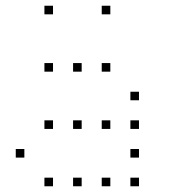

<svg xmlns="http://www.w3.org/2000/svg" viewBox="-20 -685 640 670"><path d="M136 -665Q135 -665 135 -665Q135 -665 135 -664V-636Q135 -635 135 -635Q135 -635 136 -635H164Q165 -635 165 -635Q165 -635 165 -636V-664Q165 -665 165 -665Q165 -665 164 -665ZM336 -665Q335 -665 335 -665Q335 -665 335 -664V-636Q335 -635 335 -635Q335 -635 336 -635H364Q365 -635 365 -635Q365 -635 365 -636V-664Q365 -665 365 -665Q365 -665 364 -665ZM136 -465Q135 -465 135 -465Q135 -465 135 -464V-436Q135 -435 135 -435Q135 -435 136 -435H164Q165 -435 165 -435Q165 -435 165 -436V-464Q165 -465 165 -465Q165 -465 164 -465ZM236 -465Q235 -465 235 -465Q235 -465 235 -464V-436Q235 -435 235 -435Q235 -435 236 -435H264Q265 -435 265 -435Q265 -435 265 -436V-464Q265 -465 265 -465Q265 -465 264 -465ZM336 -465Q335 -465 335 -465Q335 -465 335 -464V-436Q335 -435 335 -435Q335 -435 336 -435H364Q365 -435 365 -435Q365 -435 365 -436V-464Q365 -465 365 -465Q365 -465 364 -465ZM436 -365Q435 -365 435 -365Q435 -365 435 -364V-336Q435 -335 435 -335Q435 -335 436 -335H464Q465 -335 465 -335Q465 -335 465 -336V-364Q465 -365 465 -365Q465 -365 464 -365ZM136 -265Q135 -265 135 -265Q135 -265 135 -264V-236Q135 -235 135 -235Q135 -235 136 -235H164Q165 -235 165 -235Q165 -235 165 -236V-264Q165 -265 165 -265Q165 -265 164 -265ZM236 -265Q235 -265 235 -265Q235 -265 235 -264V-236Q235 -235 235 -235Q235 -235 236 -235H264Q265 -235 265 -235Q265 -235 265 -236V-264Q265 -265 265 -265Q265 -265 264 -265ZM336 -265Q335 -265 335 -265Q335 -265 335 -264V-236Q335 -235 335 -235Q335 -235 336 -235H364Q365 -235 365 -235Q365 -235 365 -236V-264Q365 -265 365 -265Q365 -265 364 -265ZM436 -265Q435 -265 435 -265Q435 -265 435 -264V-236Q435 -235 435 -235Q435 -235 436 -235H464Q465 -235 465 -235Q465 -235 465 -236V-264Q465 -265 465 -265Q465 -265 464 -265ZM36 -165Q35 -165 35 -165Q35 -165 35 -164V-136Q35 -135 35 -135Q35 -135 36 -135H64Q65 -135 65 -135Q65 -135 65 -136V-164Q65 -165 65 -165Q65 -165 64 -165ZM436 -165Q435 -165 435 -165Q435 -165 435 -164V-136Q435 -135 435 -135Q435 -135 436 -135H464Q465 -135 465 -135Q465 -135 465 -136V-164Q465 -165 465 -165Q465 -165 464 -165ZM136 -65Q135 -65 135 -65Q135 -65 135 -64V-36Q135 -35 135 -35Q135 -35 136 -35H164Q165 -35 165 -35Q165 -35 165 -36V-64Q165 -65 165 -65Q165 -65 164 -65ZM236 -65Q235 -65 235 -65Q235 -65 235 -64V-36Q235 -35 235 -35Q235 -35 236 -35H264Q265 -35 265 -35Q265 -35 265 -36V-64Q265 -65 265 -65Q265 -65 264 -65ZM336 -65Q335 -65 335 -65Q335 -65 335 -64V-36Q335 -35 335 -35Q335 -35 336 -35H364Q365 -35 365 -35Q365 -35 365 -36V-64Q365 -65 365 -65Q365 -65 364 -65ZM436 -65Q435 -65 435 -65Q435 -65 435 -64V-36Q435 -35 435 -35Q435 -35 436 -35H464Q465 -35 465 -35Q465 -35 465 -36V-64Q465 -65 465 -65Q465 -65 464 -65Z"/></svg>

Font: Doto Black Thin
Style: Regular
Weight: 250
Monospace: yes
Version: Version 1.000